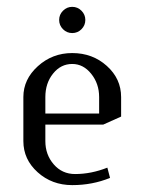

<svg xmlns="http://www.w3.org/2000/svg" viewBox="-20 -538 420 558"><path d="M47.9 -127.9V-255.9Q47.9 -307.6 90.1 -345.7Q132.3 -383.8 189.9 -383.8Q249 -383.8 290.5 -346.4Q332 -309.1 332 -255.9V-199.2L279.8 -175.8H111.8V-127.9Q111.8 -88.4 136.2 -60.3Q160.6 -32.2 198.2 -32.2Q245.1 -32.2 292 -50.8L299.8 -21Q248.5 0 189.9 0Q130.9 0 89.4 -37.4Q47.9 -74.7 47.9 -127.9ZM111.8 -208H268.1V-255.9Q268.1 -294.9 245.1 -323.5Q222.2 -352.1 189.9 -352.1Q156.7 -352.1 134.3 -324.2Q111.8 -296.4 111.8 -255.9ZM163.1 -453.1Q151.9 -464.4 151.9 -480Q151.9 -495.6 163.1 -506.8Q174.3 -518.1 189.9 -518.1Q205.6 -518.1 216.8 -506.8Q228 -495.6 228 -480Q228 -464.4 216.8 -453.1Q205.6 -441.9 189.9 -441.9Q174.3 -441.9 163.1 -453.1Z"/></svg>

Font: Gawaa
Style: Regular
Weight: 400
Designer: T. Christopher White
Version: Version 1.0